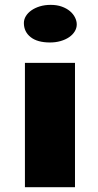

<svg xmlns="http://www.w3.org/2000/svg" viewBox="-20 -785 410 805"><path d="M189.5 -606.9Q136.7 -606.9 108.4 -629.4Q80.1 -651.9 80.1 -688.5Q80.1 -703.6 88.4 -717.3Q96.7 -731 111.6 -741.5Q126.5 -752 147 -758.3Q167.5 -764.6 192.4 -764.6Q218.8 -764.6 239 -757.3Q259.3 -750 273.2 -738.3Q287.1 -726.6 294.4 -711.9Q301.8 -697.3 301.8 -682.6Q301.8 -667 293.2 -653.1Q284.7 -639.2 269.5 -628.9Q254.4 -618.7 233.9 -612.8Q213.4 -606.9 189.5 -606.9ZM84.5 -521.5H294.4V0H84.5Z"/></svg>

Font: Limelight
Style: Regular
Weight: 400
Designer: Nicole Fally with help from Eben Sorkin
Foundry: Nicole Fally with help from Eben Sorkin
Version: Version 1.002